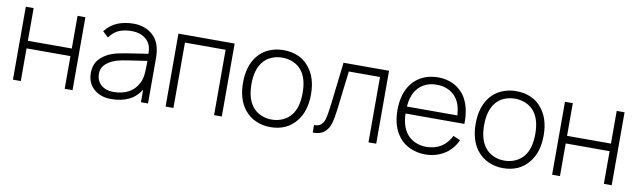

<svg xmlns="http://www.w3.org/2000/svg" viewBox="-39 -1010 4839 1458"><g transform="rotate(10 2381.0 -281.0)"><path d="M532.5 -562.5V0H472V-252H133.5V0H73V-562.5H133.5V-310.5H472V-562.5Z M1060 0V-97Q991.5 15.5 831 15.5Q750.5 15.5 698.5 -30Q646.5 -76 646.5 -153Q646.5 -206.5 670 -242.8Q693.5 -279 745.5 -307.5Q782 -326 829.5 -336Q853.5 -341 888.2 -346.8Q923 -352.5 969.5 -359.5L1052 -372Q1053 -446.5 1009.5 -483Q966.5 -520 897.5 -520Q843.5 -520 803 -503.5Q762 -487.5 727 -440.5L684 -481.5Q725 -533.5 780 -555.8Q835 -578 906 -578Q946.5 -578 984.2 -564.5Q1022 -551 1049 -527Q1114.5 -472 1114.5 -349V0ZM1054 -317.5Q880.5 -293 846.5 -284.5Q785 -271 746.5 -238.5Q708 -206 708 -159.5Q708 -104.5 744.5 -72.5Q781 -40.5 838.5 -40.5Q905.5 -40.5 954.8 -66.2Q1004 -92 1030 -143.5Q1046 -174.5 1050 -209.5Q1052 -227 1053 -253.8Q1054 -280.5 1054 -317.5Z M1683.5 0H1624V-504H1310.5V0H1250V-562.5H1683.5Z M1859 -76Q1797.5 -154 1797.5 -282.5Q1797.5 -408.5 1859 -487.5Q1893.5 -531.5 1946 -554.8Q1998.5 -578 2059 -578Q2121 -578 2172.8 -555.5Q2224.5 -533 2259 -487.5Q2321.5 -410 2321.5 -282.5Q2321.5 -153.5 2259 -76Q2223 -29.5 2172.5 -7Q2122 15.5 2059 15.5Q1998.5 15.5 1946.8 -7.8Q1895 -31 1859 -76ZM2211 -451Q2185.5 -484.5 2145.8 -502.2Q2106 -520 2059 -520Q2036.5 -520 2014.8 -515.5Q1993 -511 1973.5 -502.2Q1954 -493.5 1937.5 -480.5Q1921 -467.5 1909 -451Q1862.5 -390 1862.5 -282.5Q1862.5 -173 1909 -112.5Q1921 -96 1937.5 -83Q1954 -70 1973.5 -61Q1993 -52 2014.8 -47.2Q2036.5 -42.5 2059 -42.5Q2105.5 -42.5 2145.5 -60.8Q2185.5 -79 2211 -112.5Q2257 -172 2257 -282.5Q2257 -391.5 2211 -451Z M2874 -562.5V0H2814.5V-504H2574L2538.5 -207.5Q2531 -141.5 2518 -96Q2505.5 -52 2473 -25Q2441 2 2384.5 0V-57.5Q2420.5 -57.5 2439.5 -75Q2458 -92 2466.5 -124Q2470.5 -140 2474.5 -163.2Q2478.5 -186.5 2482.5 -217.5L2523 -562.5Z M3099 -112.5Q3124.5 -79 3164.5 -60.8Q3204.5 -42.5 3250 -42.5Q3316 -42.5 3366 -73Q3415.5 -106.5 3442 -160.5L3496 -136.5Q3461.5 -59 3394 -21Q3332 15.5 3252 15.5Q3222 15.5 3193.2 9.5Q3164.5 3.5 3138.2 -8Q3112 -19.5 3089.5 -36.5Q3067 -53.5 3050 -76Q2988.5 -154.5 2988.5 -280Q2988.5 -408.5 3050 -487.5Q3086.5 -533 3138 -555.5Q3189.5 -578 3250 -578Q3375 -578 3448 -488.5Q3510.5 -407 3507.5 -264.5H3053.5Q3056.5 -168.5 3099 -112.5ZM3054.5 -318.5H3444Q3441 -362 3431 -394.5Q3421 -427 3401 -453Q3375.5 -486.5 3335.5 -504.2Q3295.5 -522 3250 -521Q3205 -522 3165 -504.2Q3125 -486.5 3099 -452Q3061 -401.5 3054.5 -318.5Z M3653 -76Q3591.5 -154 3591.5 -282.5Q3591.5 -408.5 3653 -487.5Q3687.5 -531.5 3740 -554.8Q3792.5 -578 3853 -578Q3915 -578 3966.8 -555.5Q4018.5 -533 4053 -487.5Q4115.5 -410 4115.5 -282.5Q4115.5 -153.5 4053 -76Q4017 -29.5 3966.5 -7Q3916 15.5 3853 15.5Q3792.5 15.5 3740.8 -7.8Q3689 -31 3653 -76ZM4005 -451Q3979.5 -484.5 3939.8 -502.2Q3900 -520 3853 -520Q3830.5 -520 3808.8 -515.5Q3787 -511 3767.5 -502.2Q3748 -493.5 3731.5 -480.5Q3715 -467.5 3703 -451Q3656.5 -390 3656.5 -282.5Q3656.5 -173 3703 -112.5Q3715 -96 3731.5 -83Q3748 -70 3767.5 -61Q3787 -52 3808.8 -47.2Q3830.5 -42.5 3853 -42.5Q3899.5 -42.5 3939.5 -60.8Q3979.5 -79 4005 -112.5Q4051 -172 4051 -282.5Q4051 -391.5 4005 -451Z M4690 -562.5V0H4629.5V-252H4291V0H4230.5V-562.5H4291V-310.5H4629.5V-562.5Z"/></g></svg>

Font: Russisch Sans Light
Style: Regular
Weight: 300
Designer: Michael Sharanda (font) & Cristiano Sobral (main changes)
Foundry: Michael Sharanda
Version: Version 2.00;September 8, 2020;FontCreator 13.0.0.2681 64-bi